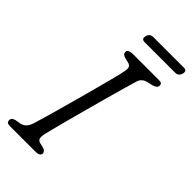

<svg xmlns="http://www.w3.org/2000/svg" viewBox="-255 -904 974 974"><g transform="rotate(45 232.0 -417.0)"><path d="M184 -93.5Q179.5 -71.5 183.8 -60.8Q188 -50 204.5 -47L226 -42Q247.5 -35.5 247.5 -19.5Q247.5 -10 238.8 -5Q230 0 217.5 0H32Q17.5 0 12.2 -4.8Q7 -9.5 7 -18.5Q6 -36.5 31.5 -42L57.5 -46.5Q76.5 -50 88 -62.2Q99.5 -74.5 106 -94.5Q110.5 -108.5 121.5 -146Q132.5 -183.5 146.8 -234.8Q161 -286 176.5 -342.5Q192 -399 206.2 -452Q220.5 -505 231 -546Q241.5 -587 245 -606.5Q249.5 -626.5 246 -637.2Q242.5 -648 225.5 -652.5L201.5 -658Q179 -664 179 -680.5Q179 -700 217 -700H399.5Q413.5 -700 418.5 -695.8Q423.5 -691.5 423.5 -683Q423.5 -665.5 396 -658L368 -651.5Q334 -644 325.5 -614Q318.5 -592 306 -548Q293.5 -504 278 -448.2Q262.5 -392.5 246.8 -334Q231 -275.5 217.2 -224Q203.5 -172.5 194.5 -137.2Q185.5 -102 184 -93.5ZM195.5 -809.5Q202 -834 226 -834H445.5Q469.5 -834 463 -809.5Q456.5 -784.5 432.5 -784.5H213Q189 -784.5 195.5 -809.5Z"/></g></svg>

Font: Fraunces 9pt S100 Light
Style: Italic
Weight: 300
Italic angle: -16°
Version: Version 1.000; ttfautohint (v1.8.3)